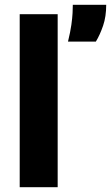

<svg xmlns="http://www.w3.org/2000/svg" viewBox="-20 -779 462 799"><path d="M62 0V-720H220V0ZM263 -606Q273 -647 277 -676Q281 -705 282 -725Q283 -745 283 -759H422Q422 -710 409 -672Q396 -634 379 -606Z"/></svg>

Font: Bricolage Grotesque ExtraBold
Style: Regular
Weight: 800
Designer: Mathieu Triay
Foundry: Atelier Triay
Version: Version 1.001;gftools[0.9.33.dev8+g029e19f]